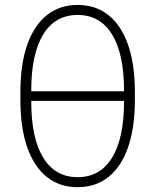

<svg xmlns="http://www.w3.org/2000/svg" viewBox="-20 -757 636 786"><path d="M297.9 9.3Q224.1 9.3 171.6 -32.7Q119.1 -74.7 91.3 -154.5Q63.5 -234.4 63.5 -347.7V-379.9Q63.5 -493.7 91.3 -573.2Q119.1 -652.8 171.6 -694.8Q224.1 -736.8 297.9 -736.8Q372.1 -736.8 424.3 -694.8Q476.6 -652.8 504.4 -573.2Q532.2 -493.7 532.2 -379.9V-347.7Q532.2 -234.4 504.4 -154.5Q476.6 -74.7 424.3 -32.7Q372.1 9.3 297.9 9.3ZM297.9 -31.7Q389.6 -31.7 438.7 -111.3Q487.8 -190.9 487.8 -342.8V-384.8Q487.8 -536.6 438.7 -616.2Q389.6 -695.8 297.9 -695.8Q206.1 -695.8 157 -616.2Q107.9 -536.6 107.9 -384.8V-342.8Q107.9 -190.9 157 -111.3Q206.1 -31.7 297.9 -31.7ZM92.3 -344.2V-383.3H504.9V-344.2Z"/></svg>

Font: Inter 17pt ExtraLight
Style: Regular
Weight: 250
Version: Version 4.001;git-66647c0bb